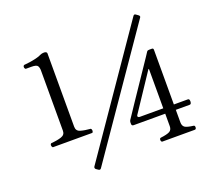

<svg xmlns="http://www.w3.org/2000/svg" viewBox="-132 -939 1263 1141"><g transform="rotate(-20 500.0 -368.0)"><path d="M97 -191Q91 -196 90.5 -204.5Q90 -213 97 -217Q136 -220 161.5 -228.5Q187 -237 187 -262V-644Q187 -662 180 -673Q173 -684 141 -684H105Q98 -689 98 -697.5Q98 -706 105 -709Q120 -710 140.5 -713Q161 -716 182 -721Q203 -726 216 -733Q226 -738 240 -738Q247 -738 252.5 -735Q258 -732 258 -727V-262Q258 -235 283.5 -227.5Q309 -220 347 -217Q352 -213 352.5 -204.5Q353 -196 347 -191ZM323 24Q316 34 306 27L293 18Q289 15 288 10Q287 5 290 1L814 -760Q821 -771 831 -763L845 -753Q855 -745 847 -736ZM720 0Q712 -2 712 -13Q712 -24 720 -25Q761 -30 777 -39Q793 -48 793 -71V-150H594Q581 -150 581 -162V-174Q581 -178 582.5 -180.5Q584 -183 585 -186Q586 -187 602.5 -212Q619 -237 645.5 -276.5Q672 -316 701.5 -359.5Q731 -403 757.5 -442.5Q784 -482 801 -507Q818 -532 818 -533Q821 -538 825.5 -539Q830 -540 835 -540H851Q860 -540 860 -529V-184H948Q956 -184 958 -175.5Q960 -167 957.5 -158.5Q955 -150 947 -150H860V-71Q860 -49 873 -39.5Q886 -30 927 -25Q935 -24 935 -13Q935 -2 927 0ZM644 -184H793V-430Q793 -432 791.5 -433Q790 -434 789 -432L634 -199Q630 -194 633 -189Q636 -184 644 -184Z"/></g></svg>

Font: TsukuhouMincho
Style: Regular
Weight: 400
Designer: Iose
Foundry: Typographish
Version: Version 1.001; ttfautohint (v1.8.3)